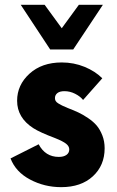

<svg xmlns="http://www.w3.org/2000/svg" viewBox="-20 -770 489 800"><path d="M189 -564 66.4 -750H166L237.3 -652.3L308.6 -750H408.7L285.2 -564ZM234.9 9.8Q165 9.8 105.2 -22Q45.4 -53.7 23.9 -109.9L141.1 -168.9Q168.9 -116.2 225.1 -116.2Q245.1 -116.2 256.8 -124.5Q268.6 -132.8 268.6 -147.5Q268.6 -160.6 255.4 -171.1Q242.2 -181.6 209 -194.8Q146.5 -218.3 119.1 -235.8Q51.3 -279.3 51.3 -350.1Q51.3 -416 102.8 -462.9Q154.3 -509.8 237.3 -509.8Q287.6 -509.8 332.3 -491.5Q377 -473.1 406.2 -443.8L326.2 -353.5Q314 -368.7 292.7 -379.4Q271.5 -390.1 248.5 -390.1Q229 -390.1 219 -382.1Q209 -374 209 -361.3Q209 -354.5 211.9 -349.4Q214.8 -344.2 222.9 -339.1Q231 -334 238.8 -330.3Q246.6 -326.7 262.7 -319.8Q288.1 -310.1 306.4 -301.5Q324.7 -293 346.9 -278.1Q369.1 -263.2 383.1 -246.6Q397 -230 406.5 -205.6Q416 -181.2 416 -152.3Q416 -80.6 366.9 -35.4Q317.9 9.8 234.9 9.8Z"/></svg>

Font: Now Alt
Style: Bold
Weight: 700
Designer: Alfredo Marco Pradil
Foundry: Alfredo Marco Pradil
Version: Version 1.002;PS 001.002;hotconv 1.0.88;makeotf.lib2.5.64775